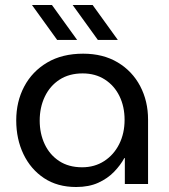

<svg xmlns="http://www.w3.org/2000/svg" viewBox="-20 -737 678 769"><path d="M285 12Q210 12 156.5 -23.5Q103 -59 74 -119.5Q45 -180 45 -255Q45 -330 77 -390.5Q109 -451 169 -486.5Q229 -522 313 -522Q393 -522 451.5 -487Q510 -452 541.5 -392Q573 -332 573 -258V0H480V-104H478Q463 -76 437 -49Q411 -22 373.5 -5Q336 12 285 12ZM309 -67Q359 -67 397.5 -92Q436 -117 457.5 -160Q479 -203 479 -257Q479 -310 458.5 -352Q438 -394 400 -418.5Q362 -443 311 -443Q257 -443 218.5 -418Q180 -393 159.5 -350Q139 -307 139 -254Q139 -202 159 -159.5Q179 -117 217 -92Q255 -67 309 -67ZM372 -577 271 -717H351L452 -577ZM209 -577 108 -717H188L289 -577Z"/></svg>

Font: MuseoModerno
Style: Regular
Weight: 400
Designer: Pablo Cosgaya, Héctor Gatti, Marcela Romero, and the Authors of The MuseoModerno Project.
Foundry: Omnibus-Type Team
Version: Version 1.001